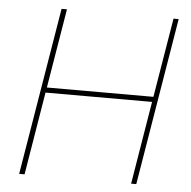

<svg xmlns="http://www.w3.org/2000/svg" viewBox="-52 -780 826 831"><g transform="rotate(5 361.0 -364.0)"><path d="M61.5 0 182.1 -727.5H205.6L148.4 -382.8H611.3L668.5 -727.5H690.9L570.3 0H547.9L607.4 -360.4H144.5L85 0Z"/></g></svg>

Font: Inter 18pt Thin
Style: Italic
Weight: 250
Italic angle: -9.3988°
Version: Version 4.001;git-66647c0bb